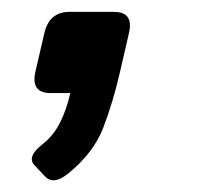

<svg xmlns="http://www.w3.org/2000/svg" viewBox="-20 -159 366 328"><path d="M66.4 0Q32.2 0 40.5 -36.6L55.7 -102.1Q64 -138.7 98.6 -138.7H174.8Q209 -138.7 200.2 -102.1L185.1 -36.6Q172.9 16.6 156.2 59.6Q139.6 102.5 96.2 137.7Q70.8 158.2 56.2 141.6L39.1 123.5Q24.9 108.9 53.2 86.9Q71.3 72.8 82.5 50.5Q93.8 28.3 100.1 0Z"/></svg>

Font: Istok
Style: Bold Italic
Weight: 700
Italic angle: -13°
Designer: Andrey V. Panov
Foundry: Andrey V. Panov
Version: Version 1.0.3